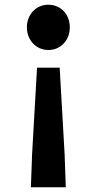

<svg xmlns="http://www.w3.org/2000/svg" viewBox="-20 -594 410 814"><path d="M111 200H259L254 61L233 -307H137L116 61ZM185 -382C238 -382 276 -424 276 -478C276 -533 238 -574 185 -574C133 -574 94 -533 94 -478C94 -424 133 -382 185 -382Z"/></svg>

Font: Noto Sans CJK TC
Style: Bold
Weight: 700
Designer: Ryoko NISHIZUKA 西塚涼子 (kana, bopomofo & ideographs); Paul D. Hunt (Latin, Greek & Cyrillic); Sandoll Communications 산돌커뮤니
Foundry: Adobe
Version: Version 2.004;hotconv 1.0.118;makeotfexe 2.5.65603